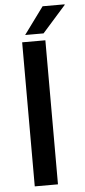

<svg xmlns="http://www.w3.org/2000/svg" viewBox="-60 -923 421 956"><g transform="rotate(-5 150.5 -445.0)"><path d="M74 0V-720H190V0ZM92 -755 191 -890H301V-887L184 -755Z"/></g></svg>

Font: Chivo Medium
Style: Regular
Weight: 500
Designer: Hector Gatti
Foundry: Omnibus-Type
Version: Version 2.002